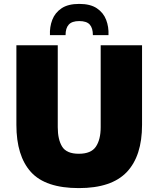

<svg xmlns="http://www.w3.org/2000/svg" viewBox="-20 -952 812 984"><path d="M64 -720H276V-300Q276 -237 298.5 -200.5Q321 -164 384 -164Q447 -164 471.5 -200.5Q496 -237 496 -300V-720H708V-312Q708 -153 630 -70.5Q552 12 384 12Q213 12 138.5 -70.5Q64 -153 64 -312ZM386 -932Q443 -932 476.5 -909.5Q510 -887 524 -850.5Q538 -814 536 -772H456Q456 -808 440 -826Q424 -844 386 -844Q349 -844 332.5 -826Q316 -808 316 -772H236Q234 -814 248 -850.5Q262 -887 295.5 -909.5Q329 -932 386 -932Z"/></svg>

Font: Kufam Black
Style: Regular
Weight: 900
Designer: Wael Morcos, Artur Schmal
Foundry: Original Type
Version: Version 1.301; ttfautohint (v1.8.3)